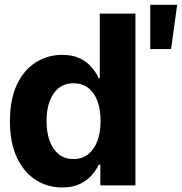

<svg xmlns="http://www.w3.org/2000/svg" viewBox="-20 -785 770 813"><path d="M243.6 8.8Q181.3 8.8 131 -23.4Q80.7 -55.6 51.4 -118.3Q22.1 -181 22.1 -272.1Q22.1 -365.9 52.3 -428.3Q82.6 -490.6 132.8 -521.7Q183 -552.7 242.8 -552.7Q288.6 -552.7 319.3 -537.4Q350 -522 369.1 -499Q388.2 -476.1 398 -453.7H402.5V-727.5H553.5V0H404.9V-87.5H398Q387.6 -64.9 368.2 -42.8Q348.7 -20.7 318.3 -6Q287.8 8.8 243.6 8.8ZM291.2 -111.5Q327.6 -111.5 353.2 -131.7Q378.8 -151.9 392.3 -188Q405.9 -224.1 405.9 -272.5Q405.9 -321.4 392.5 -357.3Q379.2 -393.2 353.5 -412.8Q327.8 -432.4 291.2 -432.4Q254 -432.4 228.5 -412.1Q203 -391.8 190 -355.8Q177 -319.8 177 -272.5Q177 -225.2 190.1 -188.8Q203.2 -152.4 228.7 -132Q254.2 -111.5 291.2 -111.5ZM616.2 -577.1V-764.6H730.3L704.3 -577.1Z"/></svg>

Font: Inter Tight
Style: Regular
Weight: 400
Designer: Rasmus Andersson
Foundry: rsms
Version: Version 3.002